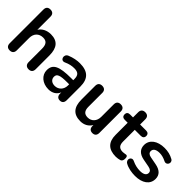

<svg xmlns="http://www.w3.org/2000/svg" viewBox="94 -1549 2394 2394"><g transform="rotate(45 1291.5 -351.5)"><path d="M127 8C168 8 190 -15 190 -56V-275C190 -351 237 -401 310 -401C370 -401 398 -368 398 -292V-56C398 -15 421 8 461 8C501 8 523 -15 523 -56V-298C523 -433 467 -499 350 -499C282 -499 223 -471 190 -418V-650C190 -691 167 -713 127 -713C87 -713 65 -691 65 -650V-56C65 -15 87 8 127 8Z M811 10C880 10 931 -23 953 -78V-56C953 -15 974 8 1012 8C1049 8 1070 -15 1070 -56V-296C1070 -435 1002 -499 859 -499C812 -499 754 -489 693 -464C631 -439 658 -344 722 -374C771 -397 816 -405 855 -405C924 -405 951 -378 951 -311V-290H916C704 -290 628 -252 628 -145C628 -57 705 10 811 10ZM837 -76C782 -76 750 -107 750 -151C750 -202 792 -218 917 -218H951V-196C951 -126 902 -76 837 -76Z M1374 10C1440 10 1493 -19 1524 -73V-56C1524 -15 1546 8 1585 8C1625 8 1646 -15 1646 -56V-434C1646 -475 1623 -497 1583 -497C1543 -497 1521 -475 1521 -434V-214C1521 -138 1474 -88 1407 -88C1346 -88 1319 -121 1319 -190V-434C1319 -475 1296 -497 1256 -497C1216 -497 1194 -475 1194 -434V-192C1194 -58 1252 10 1374 10Z M2000 10C2021 10 2054 5 2071 -1C2094 -9 2101 -31 2101 -58C2101 -92 2089 -101 2073 -100C2059 -99 2042 -93 2020 -93C1957 -93 1931 -125 1931 -189V-395H2037C2069 -395 2087 -412 2087 -442C2087 -472 2069 -489 2037 -489H1931V-580C1931 -621 1909 -643 1869 -643C1829 -643 1806 -621 1806 -580V-489H1754C1722 -489 1704 -472 1704 -442C1704 -412 1722 -395 1754 -395H1806V-182C1806 -56 1869 10 2000 10Z M2339 10C2465 10 2548 -48 2548 -146C2548 -218 2502 -260 2416 -276L2316 -295C2277 -302 2259 -321 2259 -349C2259 -386 2290 -411 2355 -411C2389 -411 2427 -402 2469 -381C2525 -353 2561 -432 2511 -460C2463 -487 2413 -499 2354 -499C2231 -499 2146 -438 2146 -343C2146 -272 2190 -227 2273 -211L2373 -192C2414 -184 2435 -168 2435 -138C2435 -102 2404 -78 2340 -78C2295 -78 2249 -87 2196 -112C2141 -138 2107 -62 2162 -30C2212 -1 2281 10 2339 10Z"/></g></svg>

Font: Nunito
Style: Bold
Weight: 700
Designer: Vernon Adams
Foundry: Vernon Adams
Version: Version 3.602